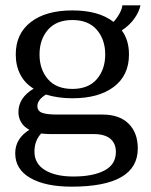

<svg xmlns="http://www.w3.org/2000/svg" viewBox="-20 -546 566 719"><path d="M496 10Q496 153 248 153Q150 153 93.5 120.5Q37 88 37 28Q37 -27 90 -60Q69 -71 59 -88.5Q49 -106 49 -126Q49 -180 106 -214Q73 -234 56 -267Q39 -300 39 -342Q39 -420 95.5 -463.5Q152 -507 251 -507Q350 -507 405 -464Q419 -479 428.5 -497Q438 -515 438 -526H506Q501 -502 483.5 -477Q466 -452 436 -432Q463 -396 463 -342Q463 -264 406.5 -221Q350 -178 251 -178Q197 -178 152 -192Q120 -172 120 -149Q120 -130 138 -123.5Q156 -117 195 -117H364Q427 -117 461.5 -83Q496 -49 496 10ZM128 -342Q128 -286 159.5 -249.5Q191 -213 251 -213Q311 -213 342.5 -249.5Q374 -286 374 -342Q374 -398 342.5 -434.5Q311 -471 251 -471Q191 -471 159.5 -434.5Q128 -398 128 -342ZM414 23Q414 -9 393 -26.5Q372 -44 330 -44H165Q154 -44 134 -46Q109 -19 109 22Q109 67 148.5 91Q188 115 255 115Q328 115 371 92.5Q414 70 414 23Z"/></svg>

Font: Trirong
Style: Regular
Weight: 400
Designer: Katatrad Team
Foundry: CadsonDemak
Version: Version 1.001